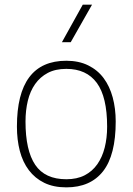

<svg xmlns="http://www.w3.org/2000/svg" viewBox="-20 -800 572 828"><path d="M266 8Q211 8 171 -11.5Q131 -31 104.5 -66Q78 -101 65.5 -149Q53 -197 53 -254Q53 -538 266 -538Q320 -538 360.5 -518Q401 -498 427 -463Q453 -428 466 -380Q479 -332 479 -276Q479 -131 424.5 -61.5Q370 8 266 8ZM266 -27Q312 -27 345 -44Q378 -61 399.5 -91.5Q421 -122 431.5 -163.5Q442 -205 442 -254Q442 -382 397.5 -442.5Q353 -503 266 -503Q219 -503 186 -485.5Q153 -468 131.5 -437.5Q110 -407 100 -365.5Q90 -324 90 -276Q90 -151 132 -89Q174 -27 266 -27ZM285 -618H247L337 -780H377Z"/></svg>

Font: Tanohe Sans ExtraLight
Style: Regular
Weight: 250
Designer: Village Type and Design LLC & Cristiano Sobral
Foundry: Cooper Hewitt Smithsonian Design Museum
Version: Version 1.00;May 30, 2020;FontCreator 12.0.0.2522 64-bit; tt